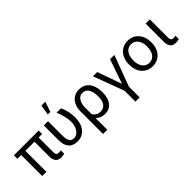

<svg xmlns="http://www.w3.org/2000/svg" viewBox="81 -1747 2928 2928"><g transform="rotate(-45 1545.0 -282.5)"><path d="M555.2 -453.6H479V-134.3Q479 -103 492.2 -87.2Q505.4 -71.3 537.1 -71.3Q560.5 -71.3 579.6 -77.1L580.1 -3.4Q545.9 5.9 510.3 5.9Q388.7 5.9 388.7 -137.7V-453.6H192.9V0H102.5V-453.6H20V-528.3H555.2Z M756.3 -528.3V-212.4Q756.3 -63.5 854.5 -63.5Q917.5 -63.5 959 -124.5Q1000.5 -185.5 1000.5 -274.4Q998 -387.2 940.4 -528.3H1035.6Q1090.8 -410.6 1090.8 -274.4Q1090.8 -146 1028.1 -68.1Q965.3 9.8 858.9 9.8Q764.2 9.8 715.3 -44.9Q666.5 -99.6 665.5 -204.6V-528.3ZM853 -768.1H938L881.3 -603.5H826.7Z M1430.2 -538.1Q1531.2 -538.1 1590.8 -469.2Q1650.4 -400.4 1655.8 -276.4L1656.2 -244.1Q1656.2 -127 1601.6 -58.6Q1546.9 9.8 1453.6 9.8Q1358.4 9.8 1302.7 -50.8V203.1H1211.9V-283.2Q1211.9 -360.4 1239.5 -418Q1267.1 -475.6 1317.1 -506.8Q1367.2 -538.1 1430.2 -538.1ZM1302.7 -135.7Q1343.3 -64 1426.8 -64Q1492.7 -64 1529.3 -111.6Q1565.9 -159.2 1565.9 -254.4Q1565.9 -354.5 1530.5 -409.2Q1495.1 -463.9 1430.2 -463.9Q1373 -463.9 1337.9 -411.1Q1302.7 -358.4 1302.7 -275.9Z M1957 -134.8 2093.8 -528.3H2186L2001 -27.8V203.1H1910.2V-31.2L1724.6 -528.3H1816.9Z M2240.2 -269Q2240.2 -346.7 2270.8 -408.7Q2301.3 -470.7 2355.7 -504.4Q2410.2 -538.1 2480 -538.1Q2587.9 -538.1 2654.5 -463.4Q2721.2 -388.7 2721.2 -264.6V-258.3Q2721.2 -181.2 2691.7 -119.9Q2662.1 -58.6 2607.2 -24.4Q2552.2 9.8 2481 9.8Q2373.5 9.8 2306.9 -64.9Q2240.2 -139.6 2240.2 -262.7ZM2331.1 -258.3Q2331.1 -170.4 2371.8 -117.2Q2412.6 -64 2481 -64Q2549.8 -64 2590.3 -117.9Q2630.9 -171.9 2630.9 -269Q2630.9 -356 2589.6 -409.9Q2548.3 -463.9 2480 -463.9Q2413.1 -463.9 2372.1 -410.6Q2331.1 -357.4 2331.1 -258.3Z M2951.7 -528.3V-133.3Q2951.7 -102.5 2965.1 -86.9Q2978.5 -71.3 3009.8 -71.3Q3033.2 -71.3 3052.2 -77.1L3052.7 -3.4Q3018.6 5.9 2982.9 5.9Q2861.3 5.9 2861.3 -137.7V-528.3Z"/></g></svg>

Font: APIMedia Roboto
Style: Regular
Weight: 400
Designer: Google
Version: Version 2.137; 2017